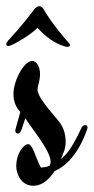

<svg xmlns="http://www.w3.org/2000/svg" viewBox="-51 -585 300 614"><path d="M154 -102C157 -109 159 -122 159 -130C159 -159 151 -181 134 -201C97 -244 69 -279 69 -298C69 -303 70 -308 71 -311C75 -325 77 -338 77 -349C77 -369 67 -390 52 -390C25 -390 -8 -326 -8 -285C-8 -257 2 -240 14 -227L10 -213C7 -204 4 -190 -1 -173C-2 -171 -2 -169 -2 -167C-2 -161 1 -158 6 -158C11 -158 15 -161 19 -174L30 -207C47 -178 111 -104 111 -67C111 -64 110 -60 108 -55C99 -51 89 -50 80 -49C75 -57 70 -70 63 -87C55 -110 47 -124 39 -124C27 -124 1 -98 1 -53C1 -29 17 9 55 9C86 9 107 -13 124 -38C153 -50 198 -86 227 -170C228 -173 229 -175 229 -177C229 -182 227 -185 222 -185C216 -185 211 -181 208 -173C184 -121 165 -94 150 -82L144 -76ZM168 -449C160 -457 114 -511 90 -553C85 -562 81 -565 74 -565C69 -565 65 -562 60 -557C9 -490 -15 -467 -26 -454C-29 -450 -31 -447 -31 -444C-31 -440 -29 -438 -24 -438C-22 -438 -19 -439 -16 -440C-1 -446 45 -472 69 -496C107 -453 144 -440 155 -437C158 -436 161 -435 164 -435C169 -435 173 -438 173 -441C173 -443 171 -446 168 -449Z"/></svg>

Font: Engagement
Style: Regular
Weight: 400
Designer: Astigmatic (AOETI)
Foundry: Astigmatic (AOETI)
Version: Version 1.000